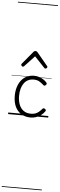

<svg xmlns="http://www.w3.org/2000/svg" viewBox="-125 -1488 766 2465"><g transform="rotate(5 258.5 -255.0)"><path d="M291 19Q223 19 172 -11.5Q121 -42 93 -100Q65 -158 65 -241Q65 -302 80.5 -352.5Q96 -403 125 -440.5Q154 -478 196 -498.5Q238 -519 291 -519Q337 -519 381.5 -499Q426 -479 455 -445Q461 -437 460 -429.5Q459 -422 450 -413Q441 -404 433.5 -404Q426 -404 419 -410Q390 -437 361 -453.5Q332 -470 288 -470Q250 -470 219 -455Q188 -440 166 -410.5Q144 -381 132 -339.5Q120 -298 120 -245Q120 -182 139 -133.5Q158 -85 196 -57.5Q234 -30 292 -30Q322 -30 346 -38Q370 -46 391.5 -63.5Q413 -81 435 -107Q442 -114 450 -113.5Q458 -113 467 -107Q475 -101 478 -93.5Q481 -86 475 -79Q452 -45 421 -23Q390 -1 356.5 9Q323 19 291 19ZM136 -623Q128 -623 120.5 -631Q113 -639 113 -647Q113 -649 114 -652Q115 -655 118 -659L256 -825Q261 -831 266.5 -834Q272 -837 281 -837Q290 -837 295.5 -834Q301 -831 306 -825L444 -659Q448 -655 449 -652Q450 -649 450 -647Q450 -639 442 -631Q434 -623 426 -623Q421 -623 417.5 -625.5Q414 -628 410 -632L281 -769L153 -632Q149 -628 145 -625.5Q141 -623 136 -623ZM0 928H517V938H0ZM0 -20H517V0H0ZM0 -505H517V-500H0ZM0 -1448H517V-1438H0Z"/></g></svg>

Font: Playwrite ID Guides
Style: Regular
Weight: 400
Designer: Veronika Burian, José Scaglione
Foundry: TypeTogether
Version: Version 1.003